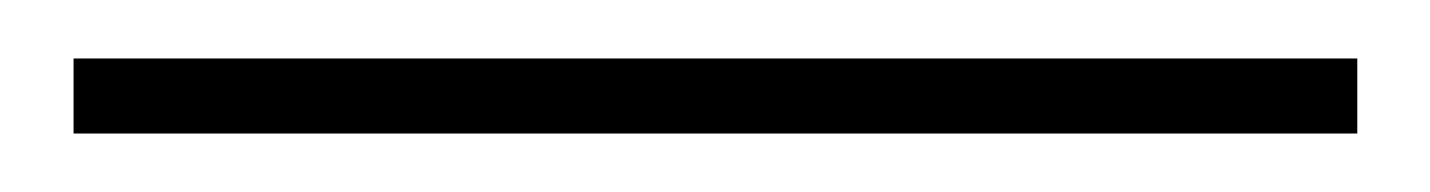

<svg xmlns="http://www.w3.org/2000/svg" viewBox="-20 29 484 65"><path d="M4.9 48.8H439.5V74.2H4.9Z"/></svg>

Font: Elaris
Style: Regular
Weight: 500
Version: Version 1.0